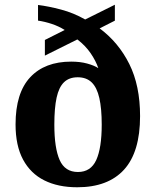

<svg xmlns="http://www.w3.org/2000/svg" viewBox="-20 -782 659 812"><path d="M306.4 10Q225.8 10 167.5 -19.1Q109.2 -48.2 77.5 -107.1Q45.8 -166 45.8 -255.8Q45.8 -388.8 107.6 -455.1Q169.4 -521.4 281.2 -521.4Q319 -521.4 348.6 -513.3Q378.2 -505.2 395.8 -493.8Q385.4 -524.4 363.5 -556.6Q341.6 -588.8 307.2 -615.2L169.8 -546.8V-613L253.6 -655.2Q228.6 -671 199.1 -680.8Q169.6 -690.6 140.8 -694.8V-761Q185 -755.6 238.3 -741.5Q291.6 -727.4 340.2 -699.6L465.8 -762V-694.6L401.4 -662Q481.2 -602.8 526.8 -511.4Q572.4 -420 572.4 -291Q572.4 -139 504.6 -64.5Q436.8 10 306.4 10ZM309.6 -54.6Q364 -54.6 387.1 -105.4Q410.2 -156.2 410.2 -254.8Q410.2 -322.8 400.1 -367.4Q390 -412 367.7 -433.6Q345.4 -455.2 308.6 -455.2Q272.4 -455.2 250.7 -434.2Q229 -413.2 219.4 -369.1Q209.8 -325 209.8 -254.8Q209.8 -156.2 232.2 -105.4Q254.6 -54.6 309.6 -54.6Z"/></svg>

Font: Noto Serif Hentaigana ExtraLight
Style: Regular
Weight: 200
Designer: Kazuhiro Yamada
Foundry: nipponia
Version: Version 1.000